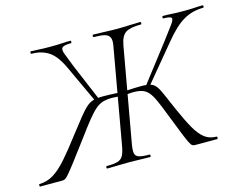

<svg xmlns="http://www.w3.org/2000/svg" viewBox="-111 -763 1141 902"><g transform="rotate(-15 459.5 -312.5)"><path d="M308 0Q304 0 304 -6Q304 -12 308 -12Q343 -12 361 -17.5Q379 -23 387.5 -38.5Q396 -54 401 -82L483 -545Q489 -574 483 -588.5Q477 -603 458.5 -608Q440 -613 406 -613Q402 -613 402 -619Q402 -625 406 -625Q428 -625 459.5 -623.5Q491 -622 519 -622Q551 -622 583 -623.5Q615 -625 634 -625Q638 -625 638 -619Q638 -613 634 -613Q582 -613 560 -598.5Q538 -584 530 -540L448 -80Q443 -51 446 -36.5Q449 -22 465.5 -17Q482 -12 516 -12Q519 -12 519 -6Q519 0 516 0Q494 0 467.5 -1Q441 -2 412 -2Q382 -2 355 -1Q328 0 308 0ZM-20 0Q-22 0 -22 -6Q-22 -12 -20 -12Q18 -13 49 -32Q80 -51 115 -90.5Q150 -130 196 -191Q233 -239 256 -267.5Q279 -296 295.5 -310Q312 -324 330 -328.5Q348 -333 375 -333Q404 -333 458 -330L455 -312Q444 -313 434 -314Q424 -315 416 -315Q389 -315 370 -309.5Q351 -304 333 -288.5Q315 -273 291.5 -244Q268 -215 233 -167Q186 -104 160 -70Q134 -36 121 -21Q108 -6 102 -3Q96 0 88 0ZM337 -317 251 -502Q222 -566 187 -589.5Q152 -613 103 -613Q99 -613 99 -619Q99 -625 103 -625Q121 -625 141 -623.5Q161 -622 193 -622Q230 -622 252 -623.5Q274 -625 294 -625Q298 -625 298 -619Q298 -613 294 -613Q262 -613 252.5 -605Q243 -597 251.5 -574Q260 -551 278 -506L354 -326ZM733 0Q726 0 720.5 -3.5Q715 -7 707.5 -22Q700 -37 686 -72Q672 -107 647 -171Q629 -218 616 -246.5Q603 -275 590 -289.5Q577 -304 560 -309.5Q543 -315 516 -315Q508 -315 497.5 -314Q487 -313 476 -312L478 -330Q534 -333 560 -333Q590 -333 606.5 -327.5Q623 -322 634 -306.5Q645 -291 657 -262Q669 -233 690 -186Q717 -125 738.5 -87Q760 -49 784 -30.5Q808 -12 842 -12Q845 -12 845 -6Q845 0 842 0ZM595 -317 581 -326 722 -509Q756 -554 772 -576Q788 -598 782.5 -605.5Q777 -613 745 -613Q741 -613 741 -619Q741 -625 745 -625Q767 -625 788.5 -623.5Q810 -622 846 -622Q880 -622 899.5 -623.5Q919 -625 937 -625Q941 -625 941 -619Q941 -613 937 -613Q885 -613 841.5 -588Q798 -563 746 -499Z"/></g></svg>

Font: Cormorant Garamond Light
Style: Italic
Weight: 300
Italic angle: -10°
Designer: Christian Thalmann (Catharsis Fonts)
Foundry: Catharsis Fonts
Version: Version 4.001